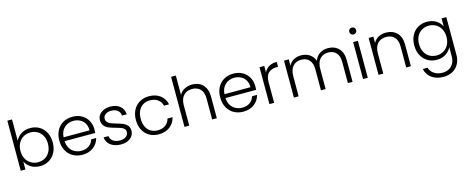

<svg xmlns="http://www.w3.org/2000/svg" viewBox="-44 -1613 6684 2741"><g transform="rotate(-15 3298.0 -242.0)"><path d="M149 -425Q176 -482 232.5 -518Q289 -554 366 -554Q441 -554 500 -519.5Q559 -485 592.5 -421.5Q626 -358 626 -274Q626 -190 592.5 -126Q559 -62 499.5 -27Q440 8 366 8Q288 8 231.5 -27.5Q175 -63 149 -120V0H80V-740H149ZM555 -274Q555 -342 528.5 -391.5Q502 -441 456 -467Q410 -493 352 -493Q296 -493 249.5 -466Q203 -439 176 -389Q149 -339 149 -273Q149 -207 176 -157Q203 -107 249.5 -80Q296 -53 352 -53Q410 -53 456 -79.5Q502 -106 528.5 -156.5Q555 -207 555 -274Z M1249 -301Q1249 -265 1247 -246H794Q797 -184 824 -140Q851 -96 895 -73.5Q939 -51 991 -51Q1059 -51 1105.5 -84Q1152 -117 1167 -173H1241Q1221 -93 1155.5 -42.5Q1090 8 991 8Q914 8 853 -26.5Q792 -61 757.5 -124.5Q723 -188 723 -273Q723 -358 757 -422Q791 -486 852 -520Q913 -554 991 -554Q1069 -554 1127.5 -520Q1186 -486 1217.5 -428.5Q1249 -371 1249 -301ZM1178 -303Q1178 -305 1178 -308Q1178 -366 1153 -408Q1128 -450 1084 -472Q1040 -494 988 -494Q910 -494 855 -444Q800 -394 794 -303Z M1565 8Q1471 8 1411.5 -35.5Q1352 -79 1345 -154H1417Q1422 -108 1460.5 -79.5Q1499 -51 1564 -51Q1621 -51 1653.5 -78Q1686 -105 1686 -145Q1686 -173 1668 -191Q1650 -209 1622.5 -219.5Q1595 -230 1548 -242Q1487 -258 1449 -274Q1411 -290 1384.5 -321.5Q1358 -353 1358 -406Q1358 -446 1382 -480Q1406 -514 1450 -534Q1494 -554 1550 -554Q1638 -554 1692 -509.5Q1746 -465 1750 -387H1680Q1677 -435 1642.5 -464.5Q1608 -494 1548 -494Q1495 -494 1462 -469Q1429 -444 1429 -407Q1429 -375 1448.5 -354.5Q1468 -334 1497 -322.5Q1526 -311 1575 -297Q1634 -281 1669 -266Q1704 -251 1729 -222Q1754 -193 1755 -145Q1755 -101 1731 -66.5Q1707 -32 1664 -12Q1621 8 1565 8Z M1855 -273Q1855 -358 1889 -421.5Q1923 -485 1983 -519.5Q2043 -554 2120 -554Q2221 -554 2286.5 -504Q2352 -454 2371 -368H2296Q2282 -427 2235.5 -460.5Q2189 -494 2120 -494Q2065 -494 2021 -469Q1977 -444 1951.5 -394.5Q1926 -345 1926 -273Q1926 -201 1951.5 -151Q1977 -101 2021 -76Q2065 -51 2120 -51Q2189 -51 2235.5 -84.5Q2282 -118 2296 -178H2371Q2352 -94 2286 -43Q2220 8 2120 8Q2043 8 1983 -26.5Q1923 -61 1889 -124.5Q1855 -188 1855 -273Z M2760 -556Q2822 -556 2871.5 -530Q2921 -504 2949.5 -450.5Q2978 -397 2978 -320V0H2909V-312Q2909 -401 2864.5 -448Q2820 -495 2743 -495Q2664 -495 2617 -445Q2570 -395 2570 -298V0H2500V-740H2570V-453Q2596 -502 2646.5 -529Q2697 -556 2760 -556Z M3627 -301Q3627 -265 3625 -246H3172Q3175 -184 3202 -140Q3229 -96 3273 -73.5Q3317 -51 3369 -51Q3437 -51 3483.5 -84Q3530 -117 3545 -173H3619Q3599 -93 3533.5 -42.5Q3468 8 3369 8Q3292 8 3231 -26.5Q3170 -61 3135.5 -124.5Q3101 -188 3101 -273Q3101 -358 3135 -422Q3169 -486 3230 -520Q3291 -554 3369 -554Q3447 -554 3505.5 -520Q3564 -486 3595.5 -428.5Q3627 -371 3627 -301ZM3556 -303Q3556 -305 3556 -308Q3556 -366 3531 -408Q3506 -450 3462 -472Q3418 -494 3366 -494Q3288 -494 3233 -444Q3178 -394 3172 -303Z M3825 -449Q3848 -500 3895.5 -528Q3943 -556 4012 -556V-483H3993Q3917 -483 3871 -442Q3825 -401 3825 -305V0H3755V-546H3825Z M4767 -556Q4863 -556 4923.5 -495.5Q4984 -435 4984 -320V0H4915V-312Q4915 -401 4872 -448Q4829 -495 4755 -495Q4678 -495 4632 -444Q4586 -393 4586 -296V0H4517V-312Q4517 -401 4474 -448Q4431 -495 4356 -495Q4279 -495 4233 -444Q4187 -393 4187 -296V0H4117V-546H4187V-452Q4213 -503 4261 -529.5Q4309 -556 4368 -556Q4439 -556 4492.5 -522Q4546 -488 4570 -422Q4592 -487 4645.5 -521.5Q4699 -556 4767 -556Z M5174 -649Q5153 -649 5138 -664Q5123 -679 5123 -701Q5123 -723 5138 -737.5Q5153 -752 5174 -752Q5195 -752 5210 -737.5Q5225 -723 5225 -701Q5225 -679 5210 -664Q5195 -649 5174 -649ZM5209 -546V0H5139V-546Z M5624 -556Q5722 -556 5784 -495.5Q5846 -435 5846 -320V0H5777V-312Q5777 -401 5732.5 -448Q5688 -495 5611 -495Q5532 -495 5485 -445Q5438 -395 5438 -298V0H5368V-546H5438V-453Q5464 -503 5513 -529.5Q5562 -556 5624 -556Z M6230 -554Q6307 -554 6364 -518Q6421 -482 6446 -427V-546H6516V14Q6516 89 6483.5 147Q6451 205 6393 236.5Q6335 268 6261 268Q6156 268 6086.5 218Q6017 168 6000 82H6069Q6087 139 6137.5 173Q6188 207 6261 207Q6314 207 6356 184.5Q6398 162 6422 118Q6446 74 6446 14V-121Q6420 -65 6363.5 -28.5Q6307 8 6230 8Q6155 8 6095.5 -27Q6036 -62 6002.5 -126Q5969 -190 5969 -274Q5969 -358 6002.5 -421.5Q6036 -485 6095.5 -519.5Q6155 -554 6230 -554ZM6446 -273Q6446 -339 6419 -389Q6392 -439 6345.5 -466Q6299 -493 6243 -493Q6185 -493 6139 -467Q6093 -441 6066.5 -391.5Q6040 -342 6040 -274Q6040 -207 6066.5 -156.5Q6093 -106 6139 -79.5Q6185 -53 6243 -53Q6299 -53 6345.5 -80Q6392 -107 6419 -157Q6446 -207 6446 -273Z"/></g></svg>

Font: Fz Poppins Light
Style: Regular
Weight: 300
Designer: Ninad Kale (Devanagari), Jonny Pinhorn (Latin)
Foundry: Indian Type Foundry
Version: Vit hóa bi Vntype.Com & FontZin.Com